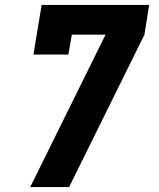

<svg xmlns="http://www.w3.org/2000/svg" viewBox="-20 -755 640 775"><path d="M102 0 406 -615H270L256 -535H115L148 -735H582L563 -615L259 0Z"/></svg>

Font: Iosevka Etoile Heavy
Style: Italic
Weight: 900
Italic angle: -9°
Designer: Belleve Invis
Foundry: Belleve Invis
Version: Version 22.1.2; ttfautohint (v1.8.4)